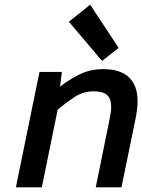

<svg xmlns="http://www.w3.org/2000/svg" viewBox="-20 -802 609 822"><path d="M237 -431Q275 -461 320.5 -483.5Q366 -506 421 -506Q496 -506 532.5 -470.5Q569 -435 569 -369Q569 -352 567 -335.5Q565 -319 562 -302L500 0H390L450 -296Q452 -308 454 -320Q456 -332 456 -344Q456 -379 438.5 -395Q421 -411 381 -411Q336 -411 299 -386.5Q262 -362 227 -333L159 0H48L149 -494H245ZM275 -709 366 -782 488 -597 417 -541Z"/></svg>

Font: Codetta
Style: Bold Italic
Weight: 700
Italic angle: -11°
Designer: Ulrich Proeller
Foundry: PROSA GmbH
Version: Version 2.00;September 29, 2018;FontCreator 11.5.0.2427 64-b